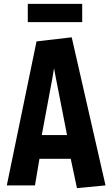

<svg xmlns="http://www.w3.org/2000/svg" viewBox="-20 -954 578 988"><path d="M376 14 344 -137H183L160 0H15L168 -741L349 -762L523 0ZM258 -603 250 -554 195 -259H325L267 -555ZM123 -840V-934H403V-840Z"/></svg>

Font: Freeman
Style: Regular
Weight: 400
Designer: Vernon Adams, Aoife Mooney, Rodrigo Fuenzalida
Foundry: Rodrigo Fuenzalida
Version: Version 1.000; ttfautohint (v1.8.4.7-5d5b)